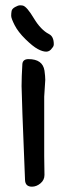

<svg xmlns="http://www.w3.org/2000/svg" viewBox="-20 -695 264 721"><path d="M164 -567Q182 -558 182 -529Q182 -521 176 -515Q167 -501 153.5 -501Q140 -501 121.5 -511Q103 -521 75.5 -548Q48 -575 35 -600.5Q22 -626 22 -635.5Q22 -645 23.5 -653.5Q25 -662 36.5 -668.5Q48 -675 55 -675Q62 -675 66 -674Q81 -670 107 -626.5Q133 -583 164 -567ZM146 -108Q146 -108 147 -38Q147 -19 132 -6.5Q117 6 100 6Q75 6 74 -19Q61 -338 61 -372Q61 -406 64 -455Q66 -473 87 -473Q140 -473 147 -430Q150 -408 150 -395L146 -332Z"/></svg>

Font: Patrick Hand
Style: Regular
Weight: 400
Designer: Patrick Wagesreiter
Foundry: Patrick Wagesreiter
Version: Version 1.003;PS 001.003;hotconv 1.0.70;makeotf.lib2.5.58329